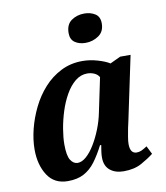

<svg xmlns="http://www.w3.org/2000/svg" viewBox="-86 -841 797 922"><g transform="rotate(-10 312.5 -379.5)"><path d="M171 10Q105 10 72 -41Q39 -92 39 -167Q39 -214 52 -266Q65 -318 89.5 -368Q114 -418 150 -458Q186 -498 233.5 -522Q281 -546 338 -546Q375 -546 412.5 -535Q450 -524 470 -511L521 -535H572L506 -222Q503 -211 499 -190.5Q495 -170 491.5 -149Q488 -128 488 -115Q488 -68 520 -68Q533 -68 544.5 -73.5Q556 -79 571 -89L591 -49Q567 -30 531 -10Q495 10 443 10Q402 10 376.5 -11Q351 -32 351 -73Q351 -87 353 -101Q355 -115 358 -133H352Q329 -88 305 -56Q281 -24 249 -7Q217 10 171 10ZM232 -68Q253 -68 274.5 -87Q296 -106 315.5 -138Q335 -170 350.5 -209Q366 -248 374 -288L409 -455Q401 -469 385 -476Q369 -483 351 -483Q319 -483 292.5 -461.5Q266 -440 245.5 -404Q225 -368 211.5 -325.5Q198 -283 191 -241Q184 -199 184 -166Q184 -111 198 -89.5Q212 -68 232 -68ZM370 -629Q339 -629 318 -643.5Q297 -658 297 -689Q297 -731 324 -750Q351 -769 387 -769Q417 -769 439.5 -755Q462 -741 462 -708Q462 -668 433.5 -648.5Q405 -629 370 -629Z"/></g></svg>

Font: Noto Serif SemiCondensed
Style: Bold Italic
Weight: 700
Width: 4
Italic angle: -12°
Designer: Monotype Design Team
Foundry: Monotype Imaging Inc.
Version: Version 2.014